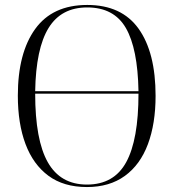

<svg xmlns="http://www.w3.org/2000/svg" viewBox="-20 -745 702 775"><path d="M331 10Q237 10 175.5 -35.5Q114 -81 83 -163.5Q52 -246 52 -359Q52 -531 122 -628Q192 -725 332 -725Q471 -725 539.5 -629Q608 -533 608 -358Q608 -246 577 -163Q546 -80 484 -35Q422 10 331 10ZM539 -377Q536 -549 488 -632Q440 -715 332 -715Q227 -715 176 -632Q125 -549 122 -377ZM331 0Q440 0 489.5 -90.5Q539 -181 539 -367H122Q122 -180 173 -90Q224 0 331 0Z"/></svg>

Font: Noto Serif Display SemiCondensed Light
Style: Regular
Weight: 300
Width: 4
Designer: Monotype Design Team
Foundry: Monotype Imaging Inc.
Version: Version 2.009